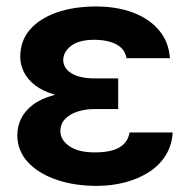

<svg xmlns="http://www.w3.org/2000/svg" viewBox="-20 -573 593 602"><path d="M247.1 -285.6H350.6V-231H275.9Q247.1 -231 222.9 -223.1Q198.7 -215.3 184.1 -200Q169.4 -184.6 169.4 -161.6Q169.4 -134.3 197.5 -114.7Q225.6 -95.2 276.9 -95.2Q328.6 -95.2 355 -111.1Q381.3 -127 386.2 -157.7H521.5Q519 -117.2 499.5 -85.9Q480 -54.7 447 -33.4Q414.1 -12.2 372.1 -1.2Q330.1 9.8 282.7 9.8Q212.4 9.8 156.2 -9.8Q100.1 -29.3 67.4 -64.7Q34.7 -100.1 34.2 -148.4Q34.2 -176.3 46.1 -200.9Q58.1 -225.6 83.3 -244.6Q108.4 -263.7 148.9 -274.7Q189.5 -285.6 247.1 -285.6ZM350.6 -264.2H247.1Q192.9 -264.2 154.1 -275.4Q115.2 -286.6 90.8 -305.2Q66.4 -323.7 54.9 -347.2Q43.5 -370.6 43.5 -394.5Q43.5 -445.3 74.2 -480.5Q105 -515.6 158.7 -534.2Q212.4 -552.7 281.7 -552.7Q345.7 -552.7 396.7 -533.7Q447.8 -514.6 478.5 -478.3Q509.3 -441.9 512.7 -390.6H376.5Q372.1 -419.4 345 -433.8Q317.9 -448.2 275.4 -448.2Q228.5 -448.2 203.6 -429.7Q178.7 -411.1 178.2 -384.8Q178.7 -358.9 203.9 -343.3Q229 -327.6 275.9 -327.1H350.6Z"/></svg>

Font: Inter Cardless Tabular Bold
Style: Bold
Weight: 700
Designer: Rasmus Andersson
Foundry: rsms
Version: Version 4.000;git-4fc901f